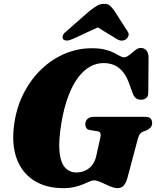

<svg xmlns="http://www.w3.org/2000/svg" viewBox="-20 -964 810 997"><path d="M457 -713.5Q497.5 -713.5 525.2 -706.5Q553 -699.5 571.5 -690Q590 -680.5 602 -673.5Q614 -666.5 623 -666.5Q634 -666.5 645 -673.8Q656 -681 666.8 -690.8Q677.5 -700.5 688.5 -707.8Q699.5 -715 710.5 -715Q728 -715 739 -703.5Q750 -692 751.5 -669L750 -486.5Q751 -466.5 741.2 -457Q731.5 -447.5 717 -446.5Q701 -445 689.2 -452Q677.5 -459 671 -474.5L654 -521Q640.5 -562 620.8 -587.5Q601 -613 575.5 -624.8Q550 -636.5 518 -636.5Q480 -636.5 446 -617Q412 -597.5 383.5 -558.5Q355 -519.5 333.5 -461.5Q312 -403.5 299 -326.5Q283 -230 289.2 -173.5Q295.5 -117 318.8 -92.8Q342 -68.5 376.5 -68.5Q400.5 -68.5 421.5 -77.8Q442.5 -87 457.8 -105.8Q473 -124.5 479.5 -153L501 -249.5Q504 -262.5 501.8 -271.2Q499.5 -280 488.5 -282L445.5 -289Q433 -291.5 428 -299.8Q423 -308 423 -319Q423 -336.5 434.8 -347Q446.5 -357.5 469.5 -357.5H730.5Q754.5 -357.5 762.2 -348.2Q770 -339 770 -325Q770 -311 761.5 -301.8Q753 -292.5 741.5 -287.5L722 -280Q711.5 -275.5 706.2 -267.8Q701 -260 696.5 -246L641.5 -39.5Q632.5 -10.5 621 1.2Q609.5 13 589 13Q579 13 566.5 9Q554 5 540.8 -1Q527.5 -7 514.2 -13.2Q501 -19.5 489.2 -23.5Q477.5 -27.5 468.5 -27.5Q459 -27.5 445 -21.5Q431 -15.5 411.8 -7.2Q392.5 1 367 7Q341.5 13 308 13Q217 13 154.2 -28Q91.5 -69 65 -145.2Q38.5 -221.5 55 -328.5Q68.5 -414 105.5 -484.5Q142.5 -555 196.8 -606.2Q251 -657.5 317.5 -685.5Q384 -713.5 457 -713.5ZM542.5 -847H446.5L584.5 -762.5Q611 -745 634 -760Q642.5 -766 646.8 -777.2Q651 -788.5 642.5 -801L573.5 -908.5Q562 -924.5 551.5 -934.2Q541 -944 520.5 -944Q500 -944 483.8 -934.2Q467.5 -924.5 446.5 -908.5L324 -801Q308 -788.5 305.8 -777.2Q303.5 -766 308.5 -760Q315.5 -753 328.5 -753.5Q341.5 -754 359.5 -762.5Z"/></svg>

Font: Fraunces
Style: Italic
Weight: 900
Italic angle: -16°
Version: Version 1.000;[0bf87f6ff]